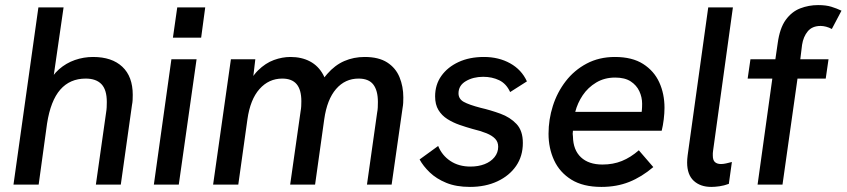

<svg xmlns="http://www.w3.org/2000/svg" viewBox="-20 -726 3329 755"><path d="M33 0 131 -697H230L185 -386L165 -388Q184 -429 212 -453.5Q240 -478 274.5 -490Q309 -502 346 -502Q420 -502 461 -463.5Q502 -425 502 -353Q502 -342 501.5 -332.5Q501 -323 499 -313L455 0H357L397 -282Q399 -294 399.5 -304Q400 -314 400 -325Q400 -373 379 -395Q358 -417 317 -417Q255 -417 217 -373.5Q179 -330 165 -240L132 0Z M585 0 654 -493H753L683 0ZM660 -578 677 -697H787L771 -578Z M818 0 888 -493H984L969 -366L946 -367Q965 -420 994.5 -449Q1024 -478 1057 -490Q1090 -502 1122 -502Q1166 -502 1199 -484.5Q1232 -467 1251 -432Q1270 -397 1271 -342H1213Q1236 -400 1266.5 -435Q1297 -470 1334 -486Q1371 -502 1414 -502Q1469 -502 1502.5 -480.5Q1536 -459 1551 -422.5Q1566 -386 1566 -343Q1566 -331 1565.5 -321.5Q1565 -312 1563 -301L1520 0H1423L1463 -283Q1465 -293 1465.5 -303Q1466 -313 1466 -325Q1466 -370 1448 -393.5Q1430 -417 1390 -417Q1337 -417 1301.5 -376Q1266 -335 1255 -257L1219 0H1121L1162 -288Q1164 -299 1164.5 -308.5Q1165 -318 1165 -328Q1165 -373 1146.5 -395Q1128 -417 1090 -417Q1037 -417 1000.5 -376Q964 -335 953 -257L917 0Z M1828 9Q1774 9 1735 -7Q1696 -23 1670 -48Q1644 -73 1630 -99L1703 -152Q1718 -115 1751 -93Q1784 -71 1830 -71Q1861 -71 1885.5 -80.5Q1910 -90 1924.5 -108Q1939 -126 1939 -149Q1939 -168 1927 -180.5Q1915 -193 1893 -202Q1871 -211 1838 -219Q1813 -226 1787 -235Q1761 -244 1739 -258Q1717 -272 1704 -293.5Q1691 -315 1691 -347Q1691 -393 1715.5 -427.5Q1740 -462 1783 -482Q1826 -502 1883 -502Q1941 -502 1986 -477Q2031 -452 2052 -406L1986 -364Q1971 -397 1943 -410.5Q1915 -424 1880 -424Q1841 -424 1812 -407Q1783 -390 1783 -359Q1783 -337 1803.5 -325.5Q1824 -314 1870 -302Q1909 -293 1947.5 -279Q1986 -265 2011 -238.5Q2036 -212 2036 -164Q2036 -112 2009.5 -73.5Q1983 -35 1936 -13Q1889 9 1828 9Z M2345 9Q2273 9 2227 -19.5Q2181 -48 2159 -95.5Q2137 -143 2137 -200Q2137 -256 2154 -309.5Q2171 -363 2204.5 -406.5Q2238 -450 2287 -476Q2336 -502 2398 -502Q2466 -502 2509 -474.5Q2552 -447 2572.5 -402Q2593 -357 2593 -302Q2593 -281 2590 -256.5Q2587 -232 2582 -212H2233Q2232 -206 2232 -200Q2232 -194 2233 -189Q2234 -136 2264.5 -107.5Q2295 -79 2349 -79Q2391 -79 2425.5 -93Q2460 -107 2492 -135L2549 -69Q2503 -30 2454 -10.5Q2405 9 2345 9ZM2501 -267Q2503 -283 2504 -293Q2505 -303 2505 -318Q2505 -344 2494 -367.5Q2483 -391 2460 -406Q2437 -421 2399 -421Q2357 -421 2324.5 -401.5Q2292 -382 2271.5 -351.5Q2251 -321 2242 -286H2532Z M2777 9Q2734 9 2708 -15Q2682 -39 2682 -87Q2682 -93 2682.5 -100.5Q2683 -108 2684 -115L2765 -697H2862L2784 -133Q2783 -128 2783 -123.5Q2783 -119 2783 -114Q2783 -96 2791.5 -88.5Q2800 -81 2815 -81Q2825 -81 2835.5 -83.5Q2846 -86 2858 -89L2846 -3Q2827 4 2809 6.5Q2791 9 2777 9Z M2959 0 3017 -417H2920L2931 -493H3029L3038 -555Q3046 -615 3069.5 -647.5Q3093 -680 3126.5 -693Q3160 -706 3197 -706Q3228 -706 3249 -699.5Q3270 -693 3289 -684L3251 -612Q3240 -618 3228.5 -621Q3217 -624 3207 -624Q3174 -624 3156.5 -603Q3139 -582 3134 -550L3127 -493H3238L3227 -417H3116L3057 0Z"/></svg>

Font: Hanken Grotesk Medium
Style: Italic
Weight: 500
Italic angle: -8°
Designer: Alfredo Marco Pradil
Foundry: Hanken Design Co.
Version: Version 3.013